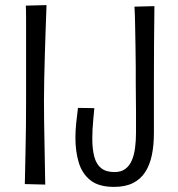

<svg xmlns="http://www.w3.org/2000/svg" viewBox="-20 -721 697 751"><path d="M81 -699 162 -701Q162 -701 161 -674Q160 -647 158.5 -604Q157 -561 155.5 -510.5Q154 -460 153 -412.5Q152 -365 152 -330Q152 -295 152.5 -251Q153 -207 154 -163Q155 -119 155.5 -81.5Q156 -44 156.5 -21.5Q157 1 157 1L77 -1Q77 -1 77.5 -18.5Q78 -36 78.5 -67Q79 -98 80 -139Q81 -180 81.5 -228.5Q82 -277 82 -328Q82 -388 82 -447Q82 -506 82 -557.5Q82 -609 82 -646Q82 -683 81 -699ZM426 10Q366 10 333.5 -16Q301 -42 288 -85.5Q275 -129 275 -181Q275 -210 278 -239.5Q281 -269 285 -299L349 -298Q347 -276 345 -255Q343 -234 342 -215Q341 -196 341 -179Q341 -137 349 -107.5Q357 -78 376 -63Q395 -48 428 -48Q454 -48 470.5 -60.5Q487 -73 496 -94.5Q505 -116 508.5 -144Q512 -172 512 -203Q512 -218 512 -239Q512 -260 512 -285.5Q512 -311 511.5 -339Q511 -367 511 -396Q511 -422 511 -459Q511 -496 510 -538.5Q509 -581 508.5 -621.5Q508 -662 506 -695L584 -697Q583 -627 582.5 -548.5Q582 -470 582 -402Q582 -368 582 -335Q582 -302 582 -269Q582 -236 582 -201Q582 -153 574 -114.5Q566 -76 548 -48Q530 -20 500 -5Q470 10 426 10Z"/></svg>

Font: Truculenta
Style: Regular
Weight: 400
Designer: Ivan Castro, Eva Sanz & Omnibus-Type Team
Foundry: Omnibus-Type
Version: Version 1.002